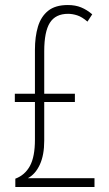

<svg xmlns="http://www.w3.org/2000/svg" viewBox="-20 -744 435 764"><path d="M250 -724Q280 -724 303 -714.5Q326 -705 347 -687L328 -658Q306 -677 287 -683Q268 -689 251 -689Q201 -689 178.5 -653.5Q156 -618 156 -540V-371H278V-338H156V-184Q156 -127 138.5 -89Q121 -51 91 -35H356V0H41V-33Q79 -47 99 -83.5Q119 -120 119 -188V-338H39V-371H119V-546Q119 -598 131 -638Q143 -678 171.5 -701Q200 -724 250 -724Z"/></svg>

Font: Noto Sans Tamil ExtraCondensed ExtraLight
Style: Regular
Weight: 200
Width: 2
Designer: Jelle Bosma - Monotype Design Team
Foundry: Monotype Imaging Inc.
Version: Version 2.004; ttfautohint (v1.8.4.7-5d5b)